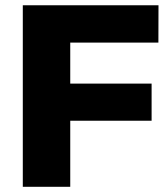

<svg xmlns="http://www.w3.org/2000/svg" viewBox="-20 -721 647 741"><path d="M68 -700.6H591.7L591.3 -556.7H251.1V-398.4H565.1V-255H251.1V0H68Z"/></svg>

Font: Alexandria
Style: Regular
Weight: 400
Designer: Mohamed Gaber
Foundry: Kief Type Foundry
Version: Version 5.100